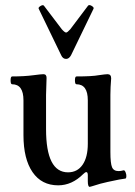

<svg xmlns="http://www.w3.org/2000/svg" viewBox="-20 -706 521 743"><path d="M235.8 -478Q223.1 -478 216.8 -492.2L129.9 -671.9Q127 -676.8 136.5 -682.6Q146 -688.5 149.9 -684.1L219.2 -592.8Q230.5 -580.1 235.8 -580.1Q240.7 -580.1 252 -592.8L320.8 -684.1Q325.2 -689 335 -683.1Q344.7 -677.2 341.8 -671.9L254.9 -492.2Q247.1 -478 235.8 -478ZM327.1 17.1Q319.8 17.1 319.8 -4.9V-27.8Q319.8 -40 314 -40Q309.6 -40 301.8 -32.2Q258.3 11.2 205.1 11.2Q141.1 11.2 106 -39.8Q70.8 -90.8 70.8 -183.1V-317.9Q70.8 -379.9 26.9 -379.9Q21 -379.9 21 -395Q21 -410.2 26.9 -410.2Q74.7 -410.2 109.9 -415Q139.2 -418.9 147.9 -418.9Q160.2 -418.9 160.2 -404.8Q158.2 -353 158.2 -338.9V-206.1Q158.2 -39.1 243.2 -39.1Q279.3 -39.1 299.6 -68.4Q319.8 -97.7 319.8 -149.9V-317.9Q319.8 -379.9 275.9 -379.9Q270 -379.9 270 -395Q270 -410.2 275.9 -410.2Q336.9 -410.2 361.8 -415Q388.7 -418.9 396 -418.9Q410.2 -418.9 410.2 -402.8Q407.2 -367.2 407.2 -338.9V-118.2Q407.2 -73.7 413.6 -58.8Q419.9 -43.9 439 -43.9Q447.8 -43.9 458 -46.9Q462.4 -47.9 465.8 -39.8Q469.2 -31.7 469 -24.2Q468.8 -16.6 465.8 -15.1Q450.2 -13.7 397 -2Q370.6 3.4 335 15.1Q329.1 17.1 327.1 17.1Z"/></svg>

Font: Junicode SmCond Medium
Style: Regular
Weight: 500
Width: 4
Designer: Peter S. Baker
Version: Version 2.206